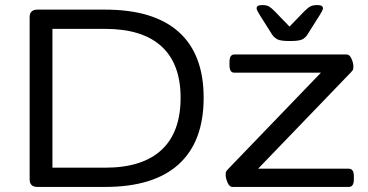

<svg xmlns="http://www.w3.org/2000/svg" viewBox="-20 -738 1454 758"><path d="M128 0Q97 0 97 -30V-670Q97 -700 128 -700H395Q587 -700 685.5 -612Q784 -524 784 -352Q784 -179 685.5 -89.5Q587 0 395 0ZM187 -76H395Q542 -76 617.5 -146Q693 -216 693 -352Q693 -486 617.5 -555Q542 -624 395 -624H187ZM897 0Q886 0 878.5 -17Q871 -34 871 -47Q871 -52 871.5 -57Q872 -62 881 -71L1247 -451H905Q886 -451 886 -481V-493Q886 -523 905 -523H1349Q1360 -523 1367.5 -506.5Q1375 -490 1375 -476Q1375 -471 1374.5 -466Q1374 -461 1365 -452L999 -72H1357Q1377 -72 1377 -42V-30Q1377 0 1357 0ZM1233 -718Q1255 -718 1255 -705Q1255 -701 1251 -693.5Q1247 -686 1242 -678L1194 -602Q1187 -590 1174.5 -583Q1162 -576 1124 -576Q1087 -576 1074.5 -583Q1062 -590 1054 -602L1006 -678Q1001 -686 997 -693.5Q993 -701 993 -705Q993 -718 1015 -718Q1032 -718 1041 -713Q1050 -708 1064 -694L1123 -633L1182 -694Q1196 -708 1206 -713Q1216 -718 1233 -718Z"/></svg>

Font: Asap Expanded
Style: Regular
Weight: 400
Width: 7
Designer: Pablo Cosgaya
Foundry: Omnibus-Type
Version: Version 3.001; ttfautohint (v1.8.4.7-5d5b)